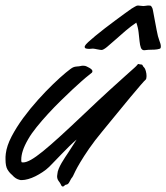

<svg xmlns="http://www.w3.org/2000/svg" viewBox="-83 -644 603 696"><path d="M228 -362.8Q225.6 -360.8 212.2 -349.1Q198.7 -337.4 179.4 -319.3Q160.2 -301.3 137 -278.6Q113.8 -255.9 91.3 -231.4Q68.8 -207 49.6 -183.1Q30.3 -159.2 19 -139.2Q5.4 -115.7 -0.2 -97.9Q-5.9 -80.1 -5.9 -65.9Q-5.9 -63 -5.9 -60.8Q-5.9 -58.6 -4.9 -56.2Q-2.9 -55.2 1 -55.2Q12.2 -55.2 29.5 -64.9Q46.9 -74.7 72.8 -95.7Q98.6 -116.7 134.3 -149.2Q169.9 -181.6 217.8 -227.1Q277.3 -283.7 314.9 -317.9Q352.5 -352.1 373.8 -371.1Q395 -390.1 403.6 -397.7Q412.1 -405.3 414.1 -408.2Q416.5 -412.1 418.9 -412.1Q420.4 -412.1 422.6 -411.1Q424.8 -410.2 428.2 -410.2Q431.2 -410.2 432.4 -409.2Q433.6 -408.2 434.3 -406.5Q435.1 -404.8 436.3 -402.8Q437.5 -400.9 439.9 -398.9Q442.9 -396 445.6 -386.5Q448.2 -377 448.2 -368.2Q448.2 -358.4 444.8 -355Q441.4 -352.5 426.3 -335Q411.1 -317.4 388.9 -290.8Q366.7 -264.2 340.3 -231.7Q314 -199.2 288.1 -168Q259.3 -133.3 240 -105.2Q220.7 -77.1 208.5 -56.6Q196.3 -36.1 190.2 -23.7Q184.1 -11.2 182.1 -6.8Q180.2 -2.9 179.2 -1.7Q178.2 -0.5 177.2 0.7Q176.3 2 174.6 4.4Q172.9 6.8 169.9 13.2Q167 19 164.6 21.5Q162.1 23.9 159.9 24.7Q157.7 25.4 155.8 25.6Q153.8 25.9 151.9 27.8Q150.4 29.3 148.4 30.8Q146.5 32.2 145 32.2Q140.1 32.2 137.2 23.9Q135.7 20.5 133.5 17.6Q131.3 14.6 129.2 11.7Q127 8.8 125.5 4.6Q124 0.5 124 -5.9Q124 -7.3 124.5 -9Q125 -10.7 125 -13.2Q125.5 -22 129.9 -32.5Q134.3 -43 140.4 -53.5Q146.5 -64 153.1 -74Q159.7 -84 165 -91.8L194.8 -138.2Q181.6 -127 167.7 -113.3Q153.8 -99.6 140.6 -85.9Q127.4 -72.3 115.7 -60.1Q104 -47.9 95.2 -39.1Q84.5 -28.8 71.5 -20.3Q58.6 -11.7 45.4 -5.1Q32.2 1.5 19.3 5.1Q6.3 8.8 -3.9 8.8Q-6.3 8.8 -8.3 8.8Q-10.3 8.8 -12.2 7.8Q-19 6.3 -25.9 2Q-32.7 -2.4 -39.1 -9.8Q-48.8 -17.6 -55.9 -29.5Q-63 -41.5 -63 -65.9Q-63 -70.3 -63 -75.7Q-63 -81.1 -62 -86.9Q-58.6 -115.2 -41.3 -148.7Q-23.9 -182.1 1 -216.1Q25.9 -250 54.7 -282Q83.5 -314 109.6 -339.1Q135.7 -364.3 155.5 -380.6Q175.3 -397 182.1 -399.9Q187 -401.9 190.4 -402.3Q193.8 -402.8 196.8 -403.1Q199.7 -403.3 202.9 -403.6Q206.1 -403.8 210 -404.8Q212.4 -405.8 214.6 -405.8Q216.8 -405.8 219.2 -405.8Q226.1 -405.8 231.2 -403.1Q236.3 -400.4 241.2 -397.9Q252 -391.6 252 -386.2Q252 -381.3 248 -378.9ZM394 -612.8Q399.4 -615.7 406 -619.9Q412.6 -624 417 -624Q419.4 -624 427 -623Q434.6 -622.1 437 -622.1Q438.5 -622.1 445.1 -623Q451.7 -624 453.1 -624Q454.1 -624 459 -623.8Q463.9 -623.5 464.8 -622.1Q467.8 -617.7 469 -615.2Q470.2 -612.8 471.7 -605Q473.1 -597.2 476.1 -581.3Q479 -565.4 484.9 -534.7Q489.3 -510.3 494.6 -497.1Q500 -483.9 500 -476.1Q500 -471.7 499 -469.7Q498.5 -468.3 495.1 -467Q491.7 -465.8 486.8 -465.1Q481.9 -464.4 477.3 -464.1Q472.7 -463.9 469.7 -463.9Q461.4 -463.9 454.1 -463.4Q446.8 -462.9 439.9 -461.9Q431.2 -461.9 427.7 -470.9Q424.3 -480 422.9 -494.4Q421.4 -508.8 419.4 -526.6Q417.5 -544.4 411.1 -562Q392.1 -549.3 372.3 -532.5Q352.5 -515.6 335.2 -500Q317.9 -484.4 304.7 -473.6Q291.5 -462.9 285.2 -462.9Q283.2 -462.9 279.8 -463.4Q276.4 -463.9 272.9 -464.6Q269.5 -465.3 266.4 -465.8Q263.2 -466.3 261.7 -466.8Q260.3 -466.8 257.8 -467.3Q255.4 -467.8 253.9 -467.8Q251 -467.8 247.6 -467.3Q244.1 -466.8 240.7 -466.8Q234.9 -466.8 229.5 -468Q224.1 -469.2 224.1 -473.6Q224.1 -474.6 224.1 -475.8Q224.1 -477.1 225.1 -478Q226.6 -481.9 236.8 -491.5Q247.1 -501 262.7 -513.9Q278.3 -526.9 297.1 -541.3Q315.9 -555.7 334.2 -569.3Q352.5 -583 368.4 -594.5Q384.3 -606 394 -612.8Z"/></svg>

Font: Oregano
Style: Italic
Weight: 400
Italic angle: -12°
Designer: Astigmatic (AOETI)
Foundry: Astigmatic (AOETI)
Version: Version 1.000